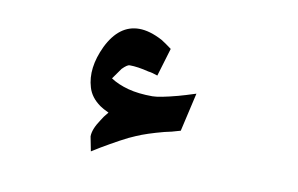

<svg xmlns="http://www.w3.org/2000/svg" viewBox="-45 -300 713 459"><g transform="rotate(10 311.0 -70.5)"><path d="M216.8 -96.7Q234.4 -85 259.8 -78.1Q285.2 -71.3 319.3 -71.3Q335.9 -71.3 379.9 -83Q394.5 -86.9 421.9 -95.7L400.4 -2Q377.9 4.9 362.3 7.8Q321.3 18.6 296.9 29.3Q282.2 35.2 260.7 46.9Q239.3 58.6 217.8 71.3Q217.8 71.3 197.3 84L190.4 48.8Q190.4 31.2 207 6.8Q211.9 -2 222.7 -14.6Q208 -21.5 201.2 -26.4Q177.7 -43 170.9 -66.4Q157.2 -111.3 183.6 -167Q211.9 -224.6 260.7 -224.6Q286.1 -224.6 317.4 -208Q327.1 -202.1 342.8 -190.4L322.3 -122.1Q308.6 -127 299.8 -127.9Q272.5 -134.8 252.9 -134.8Q247.1 -134.8 235.4 -123Q232.4 -119.1 216.8 -96.7Z"/></g></svg>

Font: Thabit-Bold-Oblique
Style: Bold Oblique
Weight: 700
Designer: Regenerated by Nadim Shaikli
Foundry: MAK Alagha
Version: 0.01